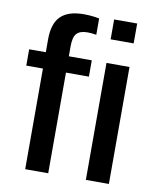

<svg xmlns="http://www.w3.org/2000/svg" viewBox="-82 -789 701 854"><g transform="rotate(10 268.5 -362.5)"><path d="M468.3 -724.6V-634.8H364.3V-724.6ZM194.3 -454.6V0H90.3V-454.6H15.1V-528.3H90.3V-586.4Q90.3 -658.7 124.3 -691.4Q158.2 -724.1 227.5 -724.1Q265.1 -724.1 297.9 -717.3V-643.6Q275.9 -647.5 258.3 -647.5Q224.1 -647.5 209.2 -631.3Q194.3 -615.2 194.3 -573.7V-528.3H297.9V-454.6ZM468.3 -528.3V0H364.3V-528.3Z"/></g></svg>

Font: Arimo Medium
Style: Regular
Weight: 500
Designer: Steve Matteson
Foundry: Monotype Imaging Inc.
Version: Version 1.33